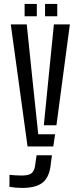

<svg xmlns="http://www.w3.org/2000/svg" viewBox="-20 -720 383 944"><path d="M115.5 0 33 -600H111.5L141.5 -310.5L168 -60H251L242 0ZM195.5 -104 216 -310.5 245 -600H323.5L257.5 -104ZM88.5 204Q57 204 26.5 198.5V139.5Q38.5 141 55.2 142Q72 143 87.5 143Q123.5 143 137.2 130Q151 117 154 83L160 43.5H235.5L230 83Q224.5 148 191.8 176Q159 204 88.5 204ZM201.5 -640V-700.5H261.5V-640ZM101 -640V-700.5H161V-640Z"/></svg>

Font: Big Shoulders Stencil Display Medium
Style: Regular
Weight: 500
Designer: Patric King
Foundry: XO Type Co
Version: Version 1.000